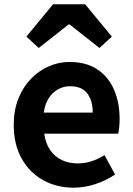

<svg xmlns="http://www.w3.org/2000/svg" viewBox="-20 -863 621 897"><path d="M323.4 13.8Q244.9 13.8 181.7 -21.2Q118.5 -56.1 81.4 -121.9Q44.2 -187.7 44.2 -279.9Q44.2 -348.1 65.8 -402.2Q87.4 -456.3 124.6 -494.8Q161.8 -533.2 208.5 -553.4Q255.3 -573.5 304.7 -573.5Q382.1 -573.5 434 -539.3Q485.9 -505.1 512.4 -444.7Q538.8 -384.4 538.8 -306.4Q538.8 -285.9 536.9 -267.6Q534.9 -249.4 532.1 -238.4H186.7Q192.9 -192.8 214.2 -162.1Q235.4 -131.4 268.1 -115.5Q300.8 -99.6 342.6 -99.6Q376.6 -99.6 407 -109.4Q437.3 -119.3 468.1 -138.2L517.6 -47.9Q476.7 -19.8 426 -3Q375.4 13.8 323.4 13.8ZM184.4 -336.9H413.3Q413.3 -393.2 387.4 -426.7Q361.6 -460.2 307.1 -460.2Q278 -460.2 252.2 -446.4Q226.4 -432.6 208.4 -405.4Q190.4 -378.2 184.4 -336.9ZM103.3 -692.1 227.9 -843H377.9L502.4 -692.1L444.8 -638.8L305.2 -748.8H300.4L161 -638.8Z"/></svg>

Font: Noto Sans TC Thin
Style: Regular
Weight: 100
Designer: Ryoko NISHIZUKA 西塚涼子 (kana, bopomofo & ideographs); Paul D. Hunt (Latin, Greek & Cyrillic); Sandoll Communications 산돌커뮤니
Foundry: Adobe
Version: Version 2.004-H2;hotconv 1.0.118;makeotfexe 2.5.65603